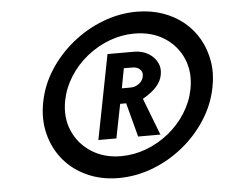

<svg xmlns="http://www.w3.org/2000/svg" viewBox="-49 -728 902 765"><g transform="rotate(-5 402.5 -345.0)"><path d="M396 -18Q327 -18 270.5 -43.5Q214 -69 176.5 -114Q139 -159 124 -218.5Q109 -278 122 -345Q135 -413 173 -472Q211 -531 266.5 -576Q322 -621 388.5 -646.5Q455 -672 524 -672Q580 -672 627.5 -655.5Q675 -639 711.5 -609Q748 -579 771 -538Q794 -497 802 -448Q810 -399 799 -345Q786 -278 748 -218.5Q710 -159 654.5 -114Q599 -69 532.5 -43.5Q466 -18 396 -18ZM413 -104Q465 -104 514 -122.5Q563 -141 604 -174Q645 -207 673 -251Q701 -295 711 -345Q724 -412 701 -466.5Q678 -521 627.5 -553.5Q577 -586 507 -586Q456 -586 407 -567.5Q358 -549 317 -516Q276 -483 248 -439Q220 -395 210 -345Q197 -278 220.5 -223.5Q244 -169 294.5 -136.5Q345 -104 413 -104ZM328 -176 394 -514H500Q532 -514 556 -500Q580 -486 592 -463Q604 -440 598 -412Q594 -389 575 -367Q556 -345 519 -324L576 -176H487L451 -312H427L400 -176ZM439 -373H473Q493 -373 508 -384.5Q523 -396 526 -412Q530 -429 519 -440.5Q508 -452 488 -452H454Z"/></g></svg>

Font: Teachers
Style: Italic
Weight: 400
Italic angle: -11°
Designer: Alfredo Marco Pradil, Chank Diesel
Version: Version 1.001